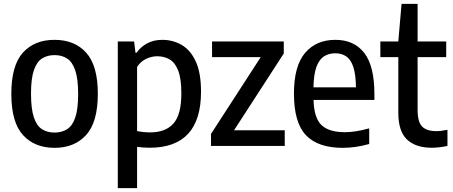

<svg xmlns="http://www.w3.org/2000/svg" viewBox="-20 -760 2360 1000"><path d="M264 10Q160.5 10 99.8 -56.5Q39 -123 39 -271Q39 -419 99.2 -485.8Q159.5 -552.5 264 -552.5Q368.5 -552.5 429 -485.5Q489.5 -418.5 489.5 -271.5Q489.5 -124 428.8 -57Q368 10 264 10ZM264 -69.5Q302 -69.5 329.8 -87.2Q357.5 -105 372.2 -148.5Q387 -192 387 -269.5Q387 -349 372 -393.2Q357 -437.5 329.5 -455.2Q302 -473 264 -473Q226.5 -473 199 -455.5Q171.5 -438 156.5 -394.2Q141.5 -350.5 141.5 -272.5Q141.5 -193.5 156.2 -149.2Q171 -105 198.5 -87.2Q226 -69.5 264 -69.5Z M593.5 220V-544H678.5L685.5 -485.5H691.5Q711.5 -515 745.8 -533.8Q780 -552.5 825.5 -552.5Q880 -552.5 925.8 -526.2Q971.5 -500 999.2 -440.8Q1027 -381.5 1027 -282Q1027 9.5 759 9.5Q742.5 9.5 725.5 8.2Q708.5 7 694 5V220ZM763 -70.5Q842 -70.5 883.2 -116.5Q924.5 -162.5 924.5 -273Q924.5 -350.5 908 -392.5Q891.5 -434.5 863.2 -450.8Q835 -467 799 -467Q769 -467 740.5 -453.2Q712 -439.5 694 -411.5V-77.5Q726 -70.5 763 -70.5Z M1079 0V-62.5L1338 -462.5H1084.5V-544H1458V-481.5L1199 -81.5H1463V0Z M1764.5 10Q1636.5 10 1573.8 -55.5Q1511 -121 1511 -272.5Q1511 -416.5 1569 -484.5Q1627 -552.5 1726.5 -552.5Q1824 -552.5 1877 -484.5Q1930 -416.5 1930 -270V-239.5H1613Q1615.5 -145.5 1654.5 -108.5Q1693.5 -71.5 1776.5 -71.5Q1831.5 -71.5 1903 -91.5V-10Q1865 0.5 1831.5 5.2Q1798 10 1764.5 10ZM1726 -482.5Q1692.5 -482.5 1667.5 -466.5Q1642.5 -450.5 1628.2 -411.8Q1614 -373 1612.5 -305H1834Q1833 -373 1820 -411.8Q1807 -450.5 1783 -466.5Q1759 -482.5 1726 -482.5Z M2228 9.5Q2145.5 9.5 2100 -33.2Q2054.5 -76 2054.5 -173V-462.5H1961V-544H2054.5L2071.5 -740H2155V-544H2304V-462.5H2155V-187.5Q2155 -125 2178.5 -101Q2202 -77 2252 -77Q2276.5 -77 2310.5 -84V0Q2292 4 2270.5 6.8Q2249 9.5 2228 9.5Z"/></svg>

Font: Encode Sans SemiCondensed SemiCondensed Medium
Style: Regular
Weight: 500
Width: 4
Designer: Multiple Designers
Foundry: Impallari Type
Version: Version 3.000; ttfautohint (v1.8.3) -l 8 -r 50 -G 200 -x 14 